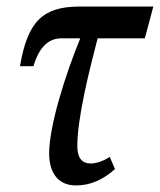

<svg xmlns="http://www.w3.org/2000/svg" viewBox="-20 -556 488 586"><path d="M212 10C258 10 296 -9 331 -40L315 -77C296 -65 275 -57 257 -57C230 -57 216 -74 216 -111C216 -194 251 -336 278 -439H422L448 -536H223C110 -536 64 -490 41 -354H82C96 -401 121 -439 167 -439H225C180 -330 130 -172 130 -88C130 -24 161 10 212 10Z"/></svg>

Font: Noto Serif Condensed Semi
Style: Italic
Weight: 600
Width: 3
Italic angle: -12°
Designer: Monotype Design Team
Foundry: Monotype Imaging Inc.
Version: Version 1.901